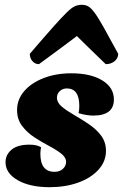

<svg xmlns="http://www.w3.org/2000/svg" viewBox="-20 -767 512 799"><path d="M186 12Q105 12 54 -17Q3 -46 3 -92Q3 -123 28 -144Q53 -165 102 -165Q135 -165 151 -154Q148 -141 148 -127Q148 -52 207 -52Q229 -52 242 -64.5Q255 -77 255 -93Q255 -112 234.5 -128Q214 -144 183.5 -160Q153 -176 122.5 -196Q92 -216 71.5 -243.5Q51 -271 51 -309Q51 -353 80.5 -387.5Q110 -422 161.5 -442Q213 -462 277 -462Q357 -462 405.5 -432.5Q454 -403 454 -353Q454 -286 368 -286Q341 -286 307 -296Q310 -310 310 -326Q310 -399 258 -399Q241 -399 229 -388Q217 -377 217 -361Q217 -340 237.5 -323Q258 -306 288.5 -288.5Q319 -271 349.5 -250.5Q380 -230 400.5 -203Q421 -176 421 -139Q421 -95 389.5 -60.5Q358 -26 305 -7Q252 12 186 12ZM320 -747Q335 -747 346.5 -741Q358 -735 373 -715Q388 -695 411 -654Q434 -613 472 -543Q472 -525 457 -512.5Q442 -500 420 -500Q390 -529 372.5 -546Q355 -563 339.5 -578Q324 -593 300 -617Q280 -602 262 -588.5Q244 -575 217 -555Q190 -535 142 -500Q126 -500 115 -512.5Q104 -525 104 -543Q164 -613 200.5 -654Q237 -695 257.5 -715Q278 -735 291.5 -741Q305 -747 320 -747Z"/></svg>

Font: Petrona Black
Style: Italic
Weight: 900
Italic angle: -9°
Designer: Ringo R. Seeber
Foundry: Ringo R. Seeber
Version: Version 2.001; ttfautohint (v1.8.3)